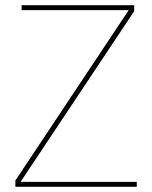

<svg xmlns="http://www.w3.org/2000/svg" viewBox="-20 -717 583 737"><path d="M39 -24 474 -678H63V-697H495V-674L59 -19H505V0H39Z"/></svg>

Font: Hanken Grotesk Thin
Style: Regular
Weight: 100
Designer: Alfredo Marco Pradil
Foundry: Hanken Design Co.
Version: Version 3.014